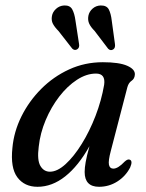

<svg xmlns="http://www.w3.org/2000/svg" viewBox="-20 -690 546 719"><path d="M395 -125Q385 -87.5 388 -73Q391 -58.5 404.5 -58.5Q422 -58.5 447 -85Q458.5 -95.5 466 -92Q478 -87.5 467.5 -63Q450.5 -30 419.2 -10.2Q388 9.5 351 9.5Q297 9.5 297 -46Q297 -61.5 300.8 -83Q304.5 -104.5 315 -142.5Q273.5 -68.5 224.2 -29.5Q175 9.5 120.5 9.5Q71.5 9.5 45 -26Q18.5 -61.5 26.5 -136.5Q32 -197 60.2 -254Q88.5 -311 134.2 -357Q180 -403 238.8 -430Q297.5 -457 365 -457Q426 -457 456.2 -443.8Q486.5 -430.5 485 -410.5Q484 -395 472.8 -387.5Q461.5 -380 457 -363.5ZM125 -140.5Q118.5 -90.5 131.2 -68.8Q144 -47 167 -47Q194.5 -47 225.8 -75.5Q257 -104 286.2 -151.2Q315.5 -198.5 337.8 -256.2Q360 -314 370 -372.5Q376 -414.5 339.5 -414.5Q304 -414.5 268.2 -391.2Q232.5 -368 202 -328.5Q171.5 -289 151 -240.2Q130.5 -191.5 125 -140.5ZM398.5 -612.5 410.5 -525Q412.5 -510.5 404 -505Q394 -498.5 385 -507.5L334 -574.5Q320 -588.5 314 -601.5Q308 -614.5 311 -631Q314 -646.5 326.8 -657.8Q339.5 -669 357 -669.5Q379.5 -670 387.5 -654.5Q395.5 -639 398.5 -612.5ZM262.5 -613.5 276 -525.5Q278.5 -512 270 -506Q260 -499 250.5 -508L199 -574Q185 -588 178.2 -600.8Q171.5 -613.5 174.5 -630Q177 -645 189.8 -656.8Q202.5 -668.5 220 -669.5Q242 -670.5 250.5 -655Q259 -639.5 262.5 -613.5Z"/></svg>

Font: Fraunces 72pt S050
Style: Italic
Weight: 400
Italic angle: -16°
Version: Version 1.000; ttfautohint (v1.8.3)